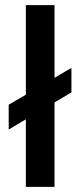

<svg xmlns="http://www.w3.org/2000/svg" viewBox="-20 -730 312 750"><path d="M81 0V-264L14 -224V-321L81 -360V-710H193V-426L259 -465V-369L193 -330V0Z"/></svg>

Font: Special Gothic Condensed One
Style: Regular
Weight: 400
Designer: Alistair McCready
Foundry: Monolith
Version: Version 1.010; ttfautohint (v1.8.4.7-5d5b)